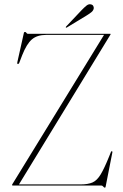

<svg xmlns="http://www.w3.org/2000/svg" viewBox="-20 -856 568 886"><path d="M489.5 -696 67.5 -5H352Q386 -5 406.8 -14Q427.5 -23 444.5 -51Q461.5 -79 484 -135L492 -155Q493.5 -159 496.5 -158Q499.5 -157.5 498.5 -152.5L467.5 5Q467 10 463.5 10Q460.5 10 456.5 5Q452.5 0 447 0H38.5Q35.5 0 35.5 -2.5Q35.5 -3 37 -6L460 -695H192.5Q151.5 -695 127.2 -674.2Q103 -653.5 82.5 -601.5L69 -566.5Q66.5 -560 61.5 -561Q58.5 -561.5 60 -569L90.5 -705.5Q91.5 -708.5 95.5 -708.5Q99.5 -708.5 102 -704.2Q104.5 -700 108.5 -700H488.5Q490.5 -700 490.5 -698.5Q490.5 -697.5 489.5 -696ZM356.5 -809Q369.5 -822.5 379.2 -830.2Q389 -838 398.5 -836Q407 -834.5 410.2 -828.8Q413.5 -823 412.5 -816.5Q410.5 -807 402 -800Q393.5 -793 380.5 -785L289 -729.5Q285.5 -727 284 -729Q282.5 -731 285.5 -734Z"/></svg>

Font: Fraunces 144pt S000 Thin
Style: Regular
Weight: 100
Version: Version 1.000; ttfautohint (v1.8.3)